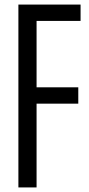

<svg xmlns="http://www.w3.org/2000/svg" viewBox="-20 -820 390 840"><path d="M60.5 0V-800H332.5V-728.5H140V-438H322.5V-366.5H140V0Z"/></svg>

Font: Big Shoulders Text Thin
Style: Regular
Weight: 400
Version: Version 2.002